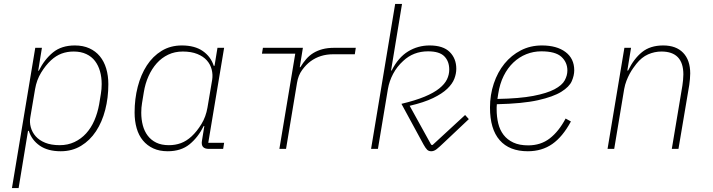

<svg xmlns="http://www.w3.org/2000/svg" viewBox="-20 -760 3640 980"><path d="M160 -516H194L175 -399H178Q207 -457 250.5 -492.5Q294 -528 362 -528Q404 -528 436 -513.5Q468 -499 489.5 -473Q511 -447 522 -410.5Q533 -374 533 -330Q533 -261 517 -199Q501 -137 470 -90Q439 -43 393.5 -15.5Q348 12 290 12Q224 12 183 -16.5Q142 -45 127 -92H123L75 200H41ZM285 -19Q326 -19 360 -35Q394 -51 419.5 -79Q445 -107 461.5 -145Q478 -183 486 -227L495 -282Q499 -305 499 -331Q499 -366 490.5 -396Q482 -426 465 -448.5Q448 -471 420.5 -484Q393 -497 356 -497Q323 -497 294.5 -486.5Q266 -476 240 -452Q213 -427 190 -389.5Q167 -352 159 -305L135 -163Q130 -137 137 -111Q144 -85 162 -64.5Q180 -44 210.5 -31.5Q241 -19 285 -19Z M836 12Q794 12 762.5 -2.5Q731 -17 709.5 -43Q688 -69 677.5 -105.5Q667 -142 667 -186Q667 -255 683 -317Q699 -379 729.5 -426Q760 -473 805 -500.5Q850 -528 908 -528Q974 -528 1015 -499.5Q1056 -471 1071 -424H1075L1090 -516H1124L1043 -31H1124L1119 0H1046Q1003 0 1011 -43L1023 -117H1020Q991 -59 947.5 -23.5Q904 12 836 12ZM842 -19Q875 -19 903.5 -29.5Q932 -40 958 -64Q985 -89 1008 -126.5Q1031 -164 1039 -211L1063 -353Q1067 -379 1060.5 -405Q1054 -431 1036 -451.5Q1018 -472 987 -484.5Q956 -497 913 -497Q872 -497 838.5 -481Q805 -465 780 -437Q755 -409 738 -371Q721 -333 714 -289L705 -234Q701 -211 701 -185Q701 -150 709 -120Q717 -90 734 -67.5Q751 -45 777.5 -32Q804 -19 842 -19Z M1406 0 1487 -486H1317L1322 -516H1526L1510 -417H1513Q1527 -440 1543 -458.5Q1559 -477 1579.5 -489.5Q1600 -502 1626 -509Q1652 -516 1687 -516H1796L1791 -483H1680Q1614 -483 1565 -447Q1542 -430 1522 -402.5Q1502 -375 1496 -337L1440 0Z M1997 -740H2032L1976 -400H1979Q2013 -467 2063 -497.5Q2113 -528 2173 -528Q2242 -528 2275.5 -494.5Q2309 -461 2309 -409Q2309 -384 2299 -358Q2289 -332 2263 -307Q2237 -282 2190.5 -259.5Q2144 -237 2071 -220L2181 -21L2188 -20L2354 -173L2373 -152L2249 -35Q2222 -9 2208.5 1.5Q2195 12 2181 12Q2168 12 2160 4Q2152 -4 2142 -22L2029 -230Q2100 -247 2147 -266.5Q2194 -286 2222 -308.5Q2250 -331 2261.5 -355Q2273 -379 2273 -405Q2273 -447 2248 -472.5Q2223 -498 2165 -498Q2090 -498 2038 -449Q2006 -420 1986.5 -383Q1967 -346 1960 -306L1909 0H1874Z M2674 12Q2580 12 2530.5 -44.5Q2481 -101 2481 -211Q2481 -276 2500.5 -334Q2520 -392 2555 -435Q2590 -478 2638.5 -503Q2687 -528 2746 -528Q2822 -528 2866.5 -494.5Q2911 -461 2911 -401Q2911 -375 2898.5 -346Q2886 -317 2845 -291.5Q2804 -266 2726 -248.5Q2648 -231 2516 -228Q2515 -220 2515 -212Q2515 -204 2515 -202Q2515 -164 2523 -130.5Q2531 -97 2550 -72Q2569 -47 2600 -32.5Q2631 -18 2676 -18Q2740 -18 2786 -53.5Q2832 -89 2867 -155L2894 -140Q2852 -62 2799 -25Q2746 12 2674 12ZM2743 -498Q2703 -498 2666.5 -483.5Q2630 -469 2600.5 -441Q2571 -413 2551 -373Q2531 -333 2523 -281L2519 -255Q2632 -257 2702 -270.5Q2772 -284 2810.5 -304.5Q2849 -325 2862.5 -350Q2876 -375 2876 -400Q2876 -442 2845.5 -470Q2815 -498 2743 -498Z M3081 0 3167 -516H3201L3182 -400H3186Q3215 -460 3257 -494Q3299 -528 3365 -528Q3431 -528 3467 -490.5Q3503 -453 3503 -385Q3503 -371 3501.5 -356Q3500 -341 3498 -326L3443 0H3409L3463 -323Q3465 -337 3466.5 -352Q3468 -367 3468 -380Q3468 -497 3356 -497Q3321 -497 3288 -482.5Q3255 -468 3228 -434Q3221 -425 3212 -412.5Q3203 -400 3194 -383.5Q3185 -367 3177.5 -347.5Q3170 -328 3166 -306L3115 0Z"/></svg>

Font: IBM Plex Mono ExtraLight
Style: Italic
Weight: 200
Italic angle: -9°
Monospace: yes
Designer: Mike Abbink, Paul van der Laan, Pieter van Rosmalen
Foundry: Bold Monday
Version: Version 2.3